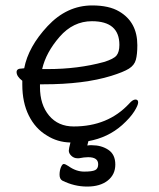

<svg xmlns="http://www.w3.org/2000/svg" viewBox="-20 -506 583 706"><path d="M239 18Q191 17 152 -8Q110 -33 86 -81Q62 -129 62 -195V-209Q41 -225 41 -241Q41 -254 60 -254L69 -255Q84 -334 155 -410Q226 -486 319 -486Q381 -486 418 -464Q485 -425 485 -340Q485 -306 479.5 -286Q474 -266 454 -253.5Q434 -241 389 -227Q289 -196 140 -196H127V-186Q127 -121 160.5 -81Q194 -41 251 -41Q377 -41 455 -125Q468 -140 478 -140Q488 -140 488 -129.5Q488 -119 473.5 -96Q459 -73 429 -46Q377 0 305 13L301 29Q306 28 310 28Q314 28 318 28Q353 28 378.5 45Q404 62 404 99Q404 136 376 158Q348 180 300.5 180Q253 180 209 158Q199 152 199 136.5Q199 121 204 109Q209 97 214.5 97Q220 97 232 105Q260 125 289.5 125Q319 125 330 119.5Q341 114 341 98Q341 72 304 72Q290 72 270 76H265Q252 76 242.5 67Q233 58 233 48Q233 41 239 18ZM155 -252Q267 -252 362 -278Q398 -289 408.5 -302Q419 -315 419 -341Q419 -428 318 -428Q249 -428 199 -370.5Q149 -313 135 -252Z"/></svg>

Font: QiushuiShotai
Style: Regular
Weight: 600
Designer: Fontworks Inc.
Foundry: Fontworks Inc.
Version: Version 1.250